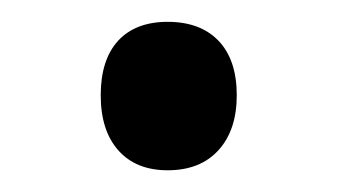

<svg xmlns="http://www.w3.org/2000/svg" viewBox="-20 -141 308 175"><path d="M71.8 -54.2Q71.8 -86.4 87.6 -103.8Q103.5 -121.1 132.8 -121.1Q162.6 -121.1 179.2 -103.8Q195.8 -86.4 195.8 -54.2Q195.8 -22.5 179.2 -4.2Q162.6 14.2 132.8 14.2Q104 14.2 87.9 -3.9Q71.8 -22 71.8 -54.2Z"/></svg>

Font: Noto Sans Southeast Asian
Style: Regular
Weight: 400
Designer: Monotype Design Team
Foundry: Monotype Imaging Inc.
Version: Version 1.06 uh; ttfautohint (v1.4.1)